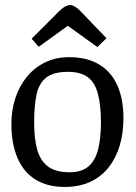

<svg xmlns="http://www.w3.org/2000/svg" viewBox="-20 -730 537 759"><path d="M236 9Q166 9 119 -21Q72 -51 48.5 -107Q25 -163 25 -240Q25 -294 40.5 -341.5Q56 -389 85.5 -425.5Q115 -462 157.5 -483Q200 -504 253 -504Q325 -504 373 -474.5Q421 -445 444.5 -391Q468 -337 468 -263Q468 -205 453.5 -155.5Q439 -106 410 -69Q381 -32 337.5 -11.5Q294 9 236 9ZM255 -49Q303 -49 330 -72.5Q357 -96 368 -140Q379 -184 379 -245Q379 -315 367 -359.5Q355 -404 327 -425Q299 -446 248 -446Q192 -446 163 -423.5Q134 -401 124.5 -356.5Q115 -312 115 -245Q115 -183 127 -139Q139 -95 169.5 -72Q200 -49 255 -49ZM365 -544 248 -628 133 -545 105 -577 211 -683Q225 -697 236.5 -703.5Q248 -710 256 -710Q265 -710 274.5 -705Q284 -700 295 -689L401 -579Z"/></svg>

Font: Faustina Light
Style: Regular
Weight: 400
Version: Version 1.200